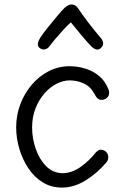

<svg xmlns="http://www.w3.org/2000/svg" viewBox="-20 -843 553 867"><path d="M260 4Q211 4 173 -19.5Q135 -43 108.5 -82.5Q82 -122 67.5 -170.5Q53 -219 53 -268Q53 -322 71.5 -371.5Q90 -421 123 -460Q156 -499 200 -521.5Q244 -544 294 -544Q331 -544 366 -533Q401 -522 428 -499.5Q455 -477 469 -441Q471 -437 472 -433Q473 -429 473 -424Q473 -414 468 -407Q463 -400 455.5 -396Q448 -392 439 -392Q429 -392 421.5 -398Q414 -404 407 -418Q389 -452 358.5 -466Q328 -480 295 -480Q266 -480 236 -465Q206 -450 181 -421.5Q156 -393 140.5 -354Q125 -315 125 -267Q125 -218 141.5 -170.5Q158 -123 188.5 -92.5Q219 -62 261 -61Q304 -61 343 -88.5Q382 -116 412 -154Q419 -161 424 -164Q429 -167 435 -167Q445 -167 452.5 -162.5Q460 -158 464.5 -150.5Q469 -143 469 -134Q469 -128 467 -121Q465 -114 458 -107Q418 -60 366 -28Q314 4 260 4ZM205 -636Q196 -623 183 -620Q170 -617 157 -628Q149 -636 151.5 -648.5Q154 -661 162 -673Q177 -696 197.5 -721Q218 -746 237.5 -769.5Q257 -793 272 -808Q280 -815 288 -819Q296 -823 303 -823Q312 -823 319.5 -818.5Q327 -814 333 -805Q352 -776 380.5 -739Q409 -702 434 -673Q444 -662 445.5 -650Q447 -638 438 -629Q428 -617 416 -619.5Q404 -622 393 -633Q371 -656 346 -686Q321 -716 300 -742Q286 -730 268 -710.5Q250 -691 233 -671Q216 -651 205 -636Z"/></svg>

Font: Playpen Sans Light
Style: Regular
Weight: 300
Designer: Laura Meseguer, Veronika Burian, José Scaglione
Foundry: TypeTogether
Version: Version 1.001